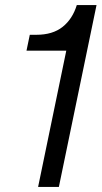

<svg xmlns="http://www.w3.org/2000/svg" viewBox="-20 -741 403 761"><path d="M131 0 242.7 -540.1H85L98.1 -603.1H123.9Q188.9 -603.1 228.2 -634.5Q267.6 -665.9 284.4 -721H362.6L213.3 0Z"/></svg>

Font: Mona Sans
Style: Italic
Weight: 200
Italic angle: -11.6951°
Designer: Deni Anggara
Foundry: GitHub
Version: Version 2.000